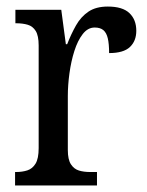

<svg xmlns="http://www.w3.org/2000/svg" viewBox="-20 -566 449 586"><path d="M26 0V-41H29Q48 -41 63.5 -46Q79 -51 88.5 -66.5Q98 -82 98 -114V-427Q98 -457 89 -471.5Q80 -486 64.5 -490.5Q49 -495 29 -495H27V-536H167L181 -431H185Q197 -462 212 -488.5Q227 -515 250 -530.5Q273 -546 309 -546Q354 -546 375 -526Q396 -506 396 -472Q396 -441 376.5 -422.5Q357 -404 313 -404Q313 -432 309 -449Q305 -466 295.5 -474Q286 -482 269 -482Q248 -482 232.5 -462Q217 -442 207 -410.5Q197 -379 192 -342.5Q187 -306 187 -273V-108Q187 -79 196.5 -64.5Q206 -50 221 -45.5Q236 -41 255 -41H276V0Z"/></svg>

Font: Noto Serif Condensed
Style: Regular
Weight: 400
Width: 3
Designer: Monotype Design Team
Foundry: Monotype Imaging Inc.
Version: Version 2.015